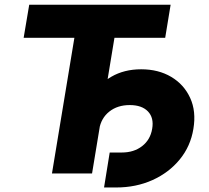

<svg xmlns="http://www.w3.org/2000/svg" viewBox="-20 -748 900 828"><path d="M82 -585 106 -727.5H715.8L692.4 -585H473.6L377 0H204.1L300.8 -585ZM428.7 60.5 453.1 -90.3H505.4Q557.6 -90.3 593 -117.9Q628.4 -145.5 636.2 -192.4Q644.5 -239.7 618.2 -267.3Q591.8 -294.9 539.6 -294.9Q486.8 -294.9 451.4 -266.8Q416 -238.8 407.7 -189.9H321.8Q335 -268.6 370.1 -326.9Q405.3 -385.3 460.4 -417.2Q515.6 -449.2 588.9 -449.2Q663.1 -449.2 718.3 -416.5Q773.4 -383.8 800 -325.9Q826.7 -268.1 814 -192.4Q801.8 -117.2 755.1 -60.3Q708.5 -3.4 637.5 28.6Q566.4 60.5 481 60.5Z"/></svg>

Font: Inter 18pt ExtraBold
Style: Italic
Weight: 800
Italic angle: -9.3988°
Designer: Rasmus Andersson
Foundry: rsms
Version: Version 4.001;git-66647c0bb